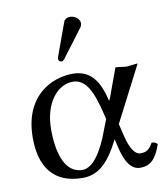

<svg xmlns="http://www.w3.org/2000/svg" viewBox="-79 -749 724 826"><g transform="rotate(-10 283.0 -336.0)"><path d="M409 -191 534 -434C521 -434 500 -429 485 -429C470 -429 452 -434 437 -434L390 -306H389C387 -298 385 -294 383 -304C363 -391 324 -439 250 -439C159 -439 34 -380 34 -196C34 -72 88 10 216 10C284 10 330 -31 380 -130L389 -91C405 -23 431 10 468 10C512 10 537 -14 559 -77C553 -84 546 -88 534 -88C517 -58 504 -51 479 -51C456 -51 436 -80 423 -133ZM359 -222 343 -181C309 -86 267 -24 221 -24C147 -24 118 -111 118 -219C118 -334 178 -405 245 -405C305 -405 331 -339 354 -243ZM282 -682C269 -682 258 -676 254 -665L202 -522C201 -519 200 -515 200 -512C200 -505 206 -499 214 -499C218 -499 223 -503 226 -507L318 -629C322 -634 324 -642 324 -647C324 -667 302 -682 282 -682Z"/></g></svg>

Font: Libertinus Serif
Style: Regular
Weight: 400
Designer: Philipp H. Poll, Khaled Hosny
Foundry: Caleb Maclennan
Version: Version 7.050;RELEASE